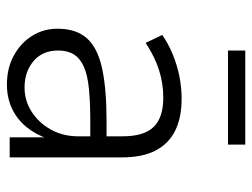

<svg xmlns="http://www.w3.org/2000/svg" viewBox="-107 -614 729 555"><g transform="rotate(90 257.5 -336.5)"><path d="M224 8Q177 8 140.5 -12Q104 -32 83.5 -65Q63 -98 63 -138Q63 -192 90.5 -223Q118 -254 177 -267Q236 -280 331 -280H386V-233H335Q276 -233 236 -229Q196 -225 172 -214Q148 -203 137 -185Q126 -167 126 -140Q126 -95 156.5 -69Q187 -43 233 -43Q271 -43 303 -63.5Q335 -84 354.5 -119Q374 -154 374 -198V-327Q374 -388 347 -416Q320 -444 262 -444Q222 -444 183.5 -432Q145 -420 104 -393L81 -441Q107 -459 137.5 -471.5Q168 -484 200.5 -490.5Q233 -497 265 -497Q320 -497 357.5 -478.5Q395 -460 415 -422Q435 -384 435 -324V0H377V-111H381Q370 -77 348 -49.5Q326 -22 294.5 -7Q263 8 224 8ZM126 -631V-681H398V-631Z"/></g></svg>

Font: Nunito Sans 10pt SemiCondensed Light
Style: Regular
Weight: 300
Width: 4
Designer: Vernon Adams
Foundry: Vernon Adams
Version: Version 3.101;gftools[0.9.27]